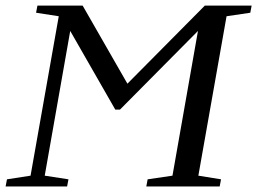

<svg xmlns="http://www.w3.org/2000/svg" viewBox="-32 -675 931 695"><path d="M402.3 -278.3H385.3L222.2 -563L129.9 -39.1L215.8 -25.9L210.9 0H-11.7L-6.8 -25.9L78.6 -39.1L180.7 -616.2L98.6 -628.9L103.5 -654.8H267.1L429.2 -372.1L709.5 -654.8H878.9L874 -628.9L788.1 -616.2L686 -39.1L768.1 -25.9L763.2 0H497.6L502.4 -25.9L592.3 -39.1L684.6 -563Z"/></svg>

Font: Tinos
Style: Italic
Weight: 400
Italic angle: -16.333°
Designer: Steve Matteson
Foundry: Monotype Imaging Inc.
Version: Version 1.32